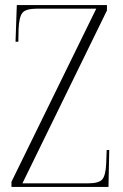

<svg xmlns="http://www.w3.org/2000/svg" viewBox="-20 -734 483 754"><path d="M25 0V-20L358 -700H126Q81 -700 68 -683.5Q55 -667 53 -621L52 -570H41L46 -714H400V-693L68 -14H325Q369 -14 382 -30Q395 -46 397 -92L399 -145H409L406 0Z"/></svg>

Font: Noto Serif Display Condensed ExtraLight
Style: Regular
Weight: 200
Width: 3
Designer: Monotype Design Team
Foundry: Monotype Imaging Inc.
Version: Version 2.009